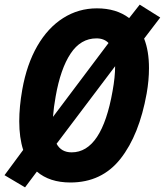

<svg xmlns="http://www.w3.org/2000/svg" viewBox="-42 -771 712 828"><path d="M58 -124.5Q41 -177 41 -248Q41 -310.5 54 -384.5Q73.5 -494 119 -572.8Q164.5 -651.5 230.5 -693.2Q296.5 -735 376 -735Q459.5 -735 515 -693L560.5 -751L649 -695.5L579.5 -604.5Q600.5 -551.5 600.5 -477Q600.5 -424.5 590.5 -368Q558.5 -189 477.8 -86.5Q397 16 261.5 16Q172 16 117 -31L66 37L-22.5 -15.5ZM443.5 -378.5Q454.5 -439 454.5 -485.5L202 -151Q222 -114 267 -114Q397 -114 443.5 -378.5ZM426 -585.5Q407 -605.5 374 -605.5Q306 -605.5 262.5 -540Q219 -474.5 198 -355Q189.5 -308.5 186.5 -267Z"/></svg>

Font: JuliaMono ExtraBold
Style: Italic
Weight: 800
Italic angle: -9°
Monospace: yes
Designer: cormullion
Foundry: corm
Version: Version 0.057; ttfautohint (v1.8.4)